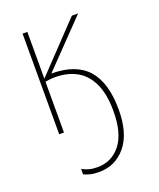

<svg xmlns="http://www.w3.org/2000/svg" viewBox="-142 -615 784 945"><g transform="rotate(-20 250.0 -142.5)"><path d="M213 242Q185 242 168 237.5Q151 233 134 226V197Q149 206 168.5 211.5Q188 217 214 217Q288 217 334.5 158.5Q381 100 381 -16Q381 -106 354 -162.5Q327 -219 279 -245Q231 -271 168 -271Q152 -271 139.5 -269.5Q127 -268 116 -266V0H91V-527H116V-282L349 -527H382L157 -294Q285 -294 346.5 -224.5Q408 -155 408 -14Q408 110 353.5 176Q299 242 213 242Z"/></g></svg>

Font: Noto Sans Mono ExtraCondensed Thin
Style: Regular
Weight: 100
Width: 2
Designer: Monotype Design Team
Foundry: Monotype Imaging Inc.
Version: Version 2.014; ttfautohint (v1.8.4.7-5d5b)